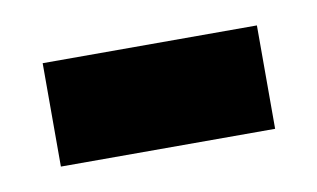

<svg xmlns="http://www.w3.org/2000/svg" viewBox="-31 -374 335 203"><g transform="rotate(-10 137.0 -272.5)"><path d="M22 -217H252V-328H22Z"/></g></svg>

Font: Noto Serif Bengali Condensed Black
Style: Regular
Weight: 900
Width: 3
Designer: Juan Bruce, Universal Thirst, Indian Type Foundry and the Monotype Design Team.
Foundry: Monotype Imaging Inc.
Version: Version 2.003